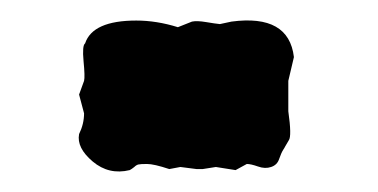

<svg xmlns="http://www.w3.org/2000/svg" viewBox="-20 -450 364 185"><path d="M111.3 -430.2Q130.9 -430.2 151.4 -423.8L165 -429.2Q169.9 -430.2 178.7 -428.7Q187.5 -427.2 191.9 -426.8L203.1 -429.2Q258.3 -436.5 263.2 -395L257.8 -372.1V-342.8Q261.2 -318.8 258.3 -314.9Q255.9 -311 254.9 -309.1Q253.9 -307.1 252.9 -305.7Q251 -302.7 249 -296.9Q247.1 -291 241.2 -289.1Q235.4 -287.1 228.5 -289.6Q221.7 -292 217.8 -292L207 -286.1L188 -289.1L175.3 -287.1H169.4L153.8 -289.1L143.1 -287.1Q128.4 -292 121.6 -292Q115.2 -292 113.3 -291.5Q111.3 -291 109.4 -289.1Q106.9 -287.1 105 -286.1Q85 -281.2 69.3 -294.4Q53.7 -307.6 56.2 -320.8Q61 -330.6 61 -340.8L56.2 -358.9L61 -372.1Q62 -376 60.5 -391.1Q59.1 -406.2 62 -408.2Q69.3 -430.2 111.3 -430.2Z"/></svg>

Font: AntiqueNobleBoldCondensed
Style: BoldCondensed
Weight: 700
Version: Version 001.000